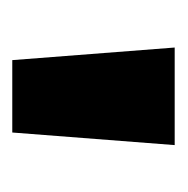

<svg xmlns="http://www.w3.org/2000/svg" viewBox="-16 -738 298 305"><g transform="rotate(90 132.5 -585.0)"><path d="M210 -714H55L75 -456H190Z"/></g></svg>

Font: Noto Sans Myanmar SemiCondensed ExtraBold
Style: Regular
Weight: 800
Width: 4
Designer: Monotype Design Team
Foundry: Monotype Imaging Inc.
Version: Version 2.107